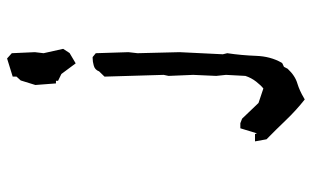

<svg xmlns="http://www.w3.org/2000/svg" viewBox="-188 -553 873 537"><g transform="rotate(-90 248.5 -284.5)"><path d="M134.8 -7.8H142.6V-3.9H144.5L158.2 -48.8H164.1H172.4L185.1 -43.9L229 2L269.5 15.6Q277.8 9.3 288.6 -4.4Q299.3 -18.1 304.7 -34.7L307.6 -88.9L304.7 -116.2L307.6 -180.7L304.7 -249.5L307.6 -263.2L302.7 -428.7L317.4 -443.8Q321.8 -456.1 334.5 -459Q344.7 -461.9 354.5 -461.9H357.4L368.2 -453.1L371.1 -361.8L368.2 -336.4L371.1 -218.8L365.2 -97.7L368.2 -85.4Q362.3 -45.4 360.8 -4.9Q359.4 35.6 341.8 66.4L340.3 68.4L330.1 73.2L324.7 83.5Q305.2 104.5 283.2 110.8Q263.7 116.7 243.2 128.9L238.8 131.3Q208.5 107.4 181.6 79.3Q154.8 51.3 127.4 24.4L121.6 -7.8ZM291 -558.6V-564.5H283.7L279.3 -622.1L292 -663.1L302.7 -674.8V-679.7V-685.5L353.5 -701.2L368.2 -688L371.1 -623.5L368.2 -599.1L380.4 -544.4L368.7 -526.4L339.8 -509.3L310.1 -549.3Z"/></g></svg>

Font: Bakudai
Style: Bold
Weight: 700
Version: Version 1.48